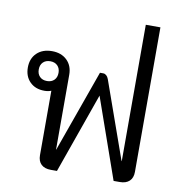

<svg xmlns="http://www.w3.org/2000/svg" viewBox="-84 -840 869 918"><g transform="rotate(10 350.5 -381.0)"><path d="M621 -762V-60Q621 -31 604.5 -15.5Q588 0 558 0H528L391 -390L253 0H223Q193 0 176.5 -15.5Q160 -31 160 -60V-373Q146 -367 127 -367Q83 -367 56.5 -393.5Q30 -420 30 -463Q30 -507 57.5 -533.5Q85 -560 131 -560Q176 -560 203.5 -533.5Q231 -507 231 -463V-100H232L374 -498H390Q398 -498 405 -492Q412 -486 416 -475L549 -100H550V-762ZM179 -463Q179 -485 166 -498Q153 -511 131 -511Q109 -511 96 -498Q83 -485 83 -463Q83 -441 96 -428Q109 -415 131 -415Q153 -415 166 -428Q179 -441 179 -463Z"/></g></svg>

Font: Bai Jamjuree
Style: Regular
Weight: 400
Designer: Katatrad Aksorn Co.,Ltd.
Foundry: Cadson Demak Co.,Ltd.
Version: Version 1.000; ttfautohint (v1.6)